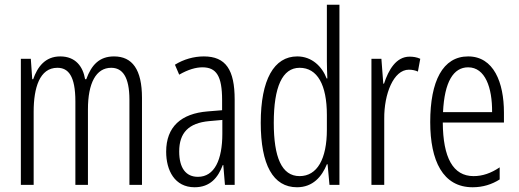

<svg xmlns="http://www.w3.org/2000/svg" viewBox="-20 -831 2189 810"><path d="M461 -593C399 -593 366 -557 344 -497H339C330 -550 299 -593 234 -593C170 -593 138 -548 120 -497H116L110 -583H68V-51H122V-360C122 -460 147 -545 222 -545C268 -545 298 -511 298 -403V-51H351V-370C351 -480 385 -545 449 -545C496 -545 526 -508 526 -410V-51H579V-418C579 -538 538 -593 461 -593Z M840 -593C798 -593 755 -581 718 -558L736 -516C774 -538 807 -547 834 -547C893 -547 917 -510 917 -409V-366L856 -361C744 -352 681 -296 681 -191C681 -112 717 -41 801 -41C867 -41 900 -82 920 -135H922L929 -51H970V-411C970 -536 933 -593 840 -593ZM862 -320 918 -325V-267C918 -157 885 -85 815 -85C765 -85 736 -121 736 -192C736 -271 776 -312 862 -320Z M1233 -41C1300 -41 1338 -86 1359 -138H1362L1370 -51H1412V-811H1359V-571C1359 -549 1360 -527 1361 -500H1358C1339 -550 1296 -593 1234 -593C1136 -593 1080 -495 1080 -313C1080 -136 1132 -41 1233 -41ZM1244 -88C1168 -88 1135 -168 1135 -313C1135 -464 1171 -545 1244 -545C1319 -545 1359 -473 1359 -346V-284C1359 -160 1318 -88 1244 -88Z M1708 -592C1651 -592 1619 -536 1600 -478H1597L1589 -583H1547V-51H1601V-330C1600 -434 1640 -537 1705 -537C1719 -537 1733 -534 1743 -529L1753 -583C1738 -590 1722 -592 1708 -592Z M1955 -593C1848 -593 1795 -489 1795 -316C1795 -153 1848 -41 1974 -41C2017 -41 2055 -53 2088 -74V-125C2051 -100 2015 -88 1978 -88C1891 -88 1849 -166 1848 -314H2106V-356C2106 -483 2063 -593 1955 -593ZM1955 -547C2027 -547 2057 -461 2056 -358H1849C1855 -486 1893 -547 1955 -547Z"/></svg>

Font: Noto Sans Tamil UI ExtraCondensed Light
Style: Regular
Weight: 300
Width: 2
Designer: Jelle Bosma - Monotype Design Team
Foundry: Monotype Imaging Inc.
Version: Version 2.004